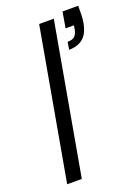

<svg xmlns="http://www.w3.org/2000/svg" viewBox="-141 -800 629 863"><g transform="rotate(-20 173.5 -368.5)"><path d="M26 0 154 -720H224L96 0ZM241 -565 247 -601Q270 -601 280.5 -610.5Q291 -620 295 -639L299 -661H259L272 -737H347Q347 -712 346.5 -694Q346 -676 343 -657Q334 -607 308 -586Q282 -565 241 -565Z"/></g></svg>

Font: DM Sans 18pt Light
Style: Italic
Weight: 300
Italic angle: -10°
Designer: Colophon Foundry, Jonny Pinhorn
Foundry: Colophon Foundry
Version: Version 4.004;gftools[0.9.30]